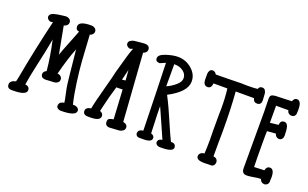

<svg xmlns="http://www.w3.org/2000/svg" viewBox="-74 -957 2085 1300"><g transform="rotate(20 968.5 -307.0)"><path d="M155 -543 141 -540Q130 -540 121.5 -547.5Q113 -555 111 -565Q111 -576 118 -584Q125 -592 140.5 -596.5Q156 -601 166 -602.5Q176 -604 198 -607L224 -610Q239 -610 250.5 -602Q262 -594 262 -579Q262 -559 239 -549L231 -547Q236 -518 248 -456Q260 -394 268 -350Q280 -385 307.5 -453Q335 -521 343 -543Q318 -546 318 -572Q318 -611 406 -611Q421 -611 433 -603Q445 -595 445 -580Q445 -560 423 -550L418 -549Q425 -426 429.5 -362.5Q434 -299 445.5 -214Q457 -129 473 -64H484Q496 -64 507 -56Q518 -48 518 -36Q518 3 408 3Q398 3 388.5 -3Q379 -9 377 -19Q377 -46 398 -52L414 -57Q412 -75 402.5 -117Q393 -159 390 -184L383 -247Q366 -405 365 -423Q334 -347 303 -226H309Q321 -224 329 -215.5Q337 -207 337 -195Q337 -180 326 -172Q315 -164 302.5 -163Q290 -162 269.5 -161.5Q249 -161 241 -160Q206 -160 206 -189Q206 -207 228 -217Q218 -322 193 -432L185 -388Q177 -344 154 -241Q131 -138 123 -83Q155 -79 155 -52Q155 -15 57 -15H50Q16 -15 16 -44Q16 -72 57 -81L63 -106Q104 -330 155 -543Z M658 -322 669 -369Q675 -388 685.5 -427.5Q696 -467 705.5 -498.5Q715 -530 726 -559Q708 -552 707 -552Q697 -552 687 -560.5Q677 -569 677 -580Q677 -594 689.5 -602Q702 -610 714.5 -612Q727 -614 751 -616H755Q756 -616 758 -616.5Q760 -617 768 -617.5Q776 -618 788 -619Q826 -619 826 -588Q826 -567 799 -557L833 -71Q865 -65 865 -40Q865 -26 852.5 -17Q840 -8 826 -7Q768 -3 760 -3Q726 -3 726 -34Q726 -51 736 -56.5Q746 -62 766 -65L754 -276Q745 -275 731 -275H709Q684 -192 671 -134L660 -87Q684 -79 684 -58Q684 -23 613 -23H596Q560 -23 560 -52Q560 -77 598 -83Q604 -121 641 -258ZM752 -340 746 -414Q728 -344 727 -337Z M968 -546 929 -529Q898 -529 898 -554Q898 -580 947 -596Q996 -612 1031 -612Q1088 -612 1131.5 -575Q1175 -538 1175 -486Q1175 -411 1049 -345Q1086 -275 1130 -171L1132 -166Q1162 -96 1183 -54H1192Q1204 -54 1211.5 -46Q1219 -38 1219 -27Q1219 5 1137 5H1122Q1111 5 1102 -1.5Q1093 -8 1092 -19Q1092 -41 1120 -47H1124L1094 -115Q1089 -126 1066.5 -177.5Q1044 -229 1031 -257Q1031 -211 1035 -121L1037 -62Q1040 -61 1041 -61Q1061 -54 1061 -36Q1061 -7 1001 -7H973Q948 -7 945 -29Q945 -58 981 -62Q981 -64 975 -303Q972 -398 968 -546ZM1030 -556H1024V-397Q1058 -412 1087 -437Q1116 -462 1116 -487Q1116 -517 1090.5 -536.5Q1065 -556 1030 -556Z M1611 -592 1615 -598Q1620 -612 1640 -612Q1653 -612 1660 -601Q1667 -590 1668 -579Q1669 -568 1670 -547Q1670 -544 1670.5 -538Q1671 -532 1671 -530Q1671 -501 1646 -497Q1628 -497 1621 -503.5Q1614 -510 1610 -525H1478Q1488 -405 1488 -238Q1488 -225 1487.5 -198.5Q1487 -172 1487 -158V-61L1496 -59Q1506 -57 1512.5 -48.5Q1519 -40 1519 -30Q1519 -17 1511.5 -7.5Q1504 2 1491 2H1470Q1466 2 1457.5 2.5Q1449 3 1444 3Q1386 3 1386 -26Q1386 -40 1397 -49Q1408 -58 1423 -58Q1426 -103 1426 -159Q1426 -170 1425.5 -191Q1425 -212 1425 -222V-334Q1425 -342 1425.5 -359Q1426 -376 1426 -385Q1426 -462 1418 -525H1318Q1316 -488 1288 -488Q1256 -488 1256 -534V-571Q1256 -583 1262.5 -594.5Q1269 -606 1284 -606Q1301 -606 1312 -587Q1370 -587 1401 -588Q1467 -590 1498 -590Q1503 -590 1512 -589.5Q1521 -589 1525 -589H1553Q1583 -589 1611 -592Z M1770 -87 1843 -90Q1849 -120 1873 -120Q1905 -120 1905 -60Q1905 -57 1904.5 -51Q1904 -45 1904 -43V-30Q1904 -19 1896.5 -11Q1889 -3 1878 -1Q1852 -1 1844 -21L1842 -27H1836Q1820 -27 1788 -21Q1761 -16 1741 -16Q1706 -16 1706 -56V-466Q1706 -474 1705.5 -488Q1705 -502 1705 -509Q1704 -521 1704 -554Q1704 -573 1711.5 -580Q1719 -587 1740 -589Q1760 -590 1799 -591Q1838 -592 1858 -593Q1867 -618 1886 -618Q1919 -618 1919 -556V-548Q1919 -532 1918 -524Q1917 -516 1910 -508Q1903 -500 1889 -500Q1876 -500 1867 -508Q1858 -516 1857 -528H1768V-405Q1778 -406 1798 -408.5Q1818 -411 1829 -412V-416Q1831 -445 1859 -445Q1891 -445 1891 -373Q1891 -370 1891.5 -365Q1892 -360 1892 -358Q1892 -344 1884.5 -333.5Q1877 -323 1863 -323Q1840 -323 1831 -350Q1821 -350 1801 -348Q1781 -346 1769 -345Q1769 -338 1768.5 -324Q1768 -310 1768 -303V-253Q1768 -145 1770 -87Z"/></g></svg>

Font: Because We Build
Style: Regular
Weight: 400
Designer: Liz Wetzel, Aaron Williamson, Russ McMullin
Foundry: Red Hat
Version: Version 1.000